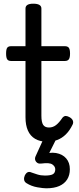

<svg xmlns="http://www.w3.org/2000/svg" viewBox="-20 -750 427 1039"><path d="M236 17Q197 17 170.5 1.5Q144 -14 131 -43.5Q118 -73 118 -115V-420H40Q25 -420 19 -429Q13 -438 13 -460Q13 -483 19 -491.5Q25 -500 40 -500H118V-704Q118 -717 128.5 -723.5Q139 -730 160 -730Q182 -730 193 -723.5Q204 -717 204 -704V-500H331Q346 -500 352.5 -491.5Q359 -483 359 -460Q359 -438 352.5 -429Q346 -420 331 -420H204V-124Q204 -89 213.5 -74.5Q223 -60 245 -60Q266 -60 283 -73Q300 -86 318 -113Q327 -123 336.5 -122.5Q346 -122 358 -115Q371 -107 374.5 -96.5Q378 -86 373 -76Q357 -43 336 -22.5Q315 -2 289.5 7.5Q264 17 236 17ZM230 269Q214 269 182 263.5Q150 258 123 241Q112 234 110.5 222.5Q109 211 114 200Q121 186 130 182Q139 178 152 184Q163 188 182 194Q201 200 223 200Q254 200 266.5 192.5Q279 185 279 166Q279 151 263.5 140Q248 129 204 135Q193 136 187 134Q181 132 175 125Q170 118 169.5 111Q169 104 172 97L222 -13H292L233 105L203 89Q248 72 283 78Q318 84 338 107Q358 130 358 166Q358 198 343.5 221Q329 244 301 256.5Q273 269 230 269Z"/></svg>

Font: Playwrite PE
Style: Regular
Weight: 400
Designer: Veronika Burian, José Scaglione
Foundry: TypeTogether
Version: Version 1.002